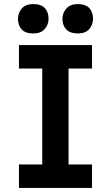

<svg xmlns="http://www.w3.org/2000/svg" viewBox="-20 -921 544 941"><path d="M73 0V-115H187V-585H73V-700H431V-585H316V-115H431V0ZM361 -757Q324 -757 305 -776.5Q286 -796 286 -829Q286 -857 305 -879Q324 -901 361 -901Q399 -901 417.5 -881.5Q436 -862 436 -829Q436 -800 417.5 -778.5Q399 -757 361 -757ZM143 -757Q105 -757 86.5 -776.5Q68 -796 68 -829Q68 -857 86.5 -879Q105 -901 143 -901Q181 -901 199.5 -881.5Q218 -862 218 -829Q218 -800 199 -778.5Q180 -757 143 -757Z"/></svg>

Font: Readex Pro Medium
Style: Regular
Weight: 500
Designer: Bonnie Shaver-Troup, Thomas Jockin
Foundry: Lexend
Version: Version 1.204